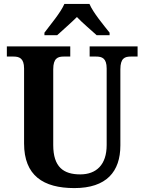

<svg xmlns="http://www.w3.org/2000/svg" viewBox="-20 -951 738 981"><path d="M207 -784V-771H272C298 -795 344 -835 373 -864C400 -835 448 -795 474 -771H540V-784C510 -822 456 -886 437 -931H309C290 -886 235 -822 207 -784ZM360 10C524 10 595 -74 595 -208V-597C595 -654 618 -662 648 -662H683V-714H438V-662H471C501 -662 525 -654 525 -601V-210C525 -109 472 -60 390 -60C305 -60 252 -97 252 -210V-597C252 -654 276 -662 305 -662H339V-714H15V-662H49C78 -662 103 -654 103 -601V-218C103 -54 201 10 360 10Z"/></svg>

Font: Noto Serif Tamil SemiCondensed
Style: Bold
Weight: 700
Width: 4
Designer: Indian Type Foundry, Tom Grace, and the Monotype Design Team
Foundry: Monotype Imaging Inc.
Version: Version 2.004